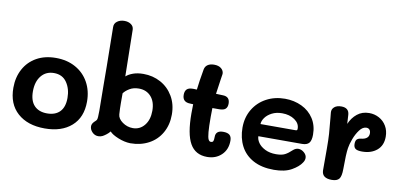

<svg xmlns="http://www.w3.org/2000/svg" viewBox="-78 -1131 2961 1401"><g transform="rotate(10 1402.0 -430.5)"><path d="M30 -250Q30 -328 63 -389Q96 -450 156.5 -484Q217 -518 299 -518Q382 -518 445 -483Q508 -448 542.5 -385.5Q577 -323 577 -243Q577 -126 504 -61.5Q431 3 306 3Q179 3 104.5 -63.5Q30 -130 30 -250ZM432 -245Q432 -312 399.5 -359.5Q367 -407 304 -407Q245 -407 210 -364Q175 -321 175 -249Q175 -179 209 -143.5Q243 -108 304 -108Q365 -108 398.5 -142.5Q432 -177 432 -245Z M1203 -257Q1203 -181 1169.5 -122Q1136 -63 1076 -31Q1016 1 940 1Q897 0 850 -19Q803 -38 785 -59Q773 -44 757.5 -32.5Q742 -21 732 -16Q718 -9 701 -9Q675 -9 656 -28.5Q637 -48 637 -72Q637 -90 654 -107Q657 -110 663.5 -116Q670 -122 672 -127Q677 -136 677 -193L675 -377Q674 -429 674 -522L670 -812Q669 -839 691 -855Q713 -871 744 -871Q773 -871 793 -857Q813 -843 814 -819Q815 -803 817 -646L820 -473Q840 -491 872.5 -502.5Q905 -514 948 -514Q1018 -514 1076 -482.5Q1134 -451 1168.5 -392.5Q1203 -334 1203 -257ZM1058 -260Q1058 -327 1024 -365Q990 -403 934 -403Q894 -403 865 -385.5Q836 -368 822 -348V-276Q822 -235 825 -193Q827 -161 862 -136Q897 -111 939 -111Q991 -111 1024.5 -152Q1058 -193 1058 -260Z M1657 -144Q1657 -78 1615 -38Q1573 2 1509 2Q1422 2 1382 -68.5Q1342 -139 1342 -292Q1342 -338 1343 -359Q1336 -360 1320 -360Q1263 -361 1263 -415Q1263 -443 1277.5 -457Q1292 -471 1329 -470L1351 -469Q1358 -531 1374 -621Q1378 -645 1396.5 -657.5Q1415 -670 1444 -670Q1478 -670 1497 -654Q1516 -638 1516 -615L1515 -607L1510 -575Q1498 -493 1494 -463Q1528 -461 1546 -461Q1597 -460 1597 -408Q1597 -382 1583 -369Q1569 -356 1536 -356H1486Q1485 -336 1485 -292Q1485 -218 1488.5 -178.5Q1492 -139 1499 -125Q1506 -111 1517 -111Q1531 -111 1535 -120Q1539 -129 1539 -152Q1539 -199 1594 -199Q1627 -199 1642 -186Q1657 -173 1657 -144Z M1727 -254Q1727 -330 1762.5 -389.5Q1798 -449 1859.5 -482Q1921 -515 1997 -515Q2065 -515 2121.5 -488Q2178 -461 2210.5 -410.5Q2243 -360 2243 -292Q2243 -249 2227.5 -230.5Q2212 -212 2175 -212H1852Q1852 -188 1869 -163.5Q1886 -139 1920 -122Q1954 -105 2001 -105Q2043 -105 2067 -117.5Q2091 -130 2117 -155Q2136 -172 2156 -172Q2179 -172 2199 -154.5Q2219 -137 2219 -115Q2219 -97 2207 -80Q2186 -47 2136 -18.5Q2086 10 2005 10Q1914 10 1851.5 -24Q1789 -58 1758 -118Q1727 -178 1727 -254ZM2111 -302Q2120 -302 2122.5 -305Q2125 -308 2125 -316Q2125 -355 2087.5 -381Q2050 -407 1995 -407Q1951 -407 1918.5 -390Q1886 -373 1869 -348.5Q1852 -324 1852 -302Z M2768 -369Q2768 -304 2725.5 -268.5Q2683 -233 2616 -233Q2581 -233 2567 -243.5Q2553 -254 2553 -279Q2553 -303 2563 -312.5Q2573 -322 2591 -324Q2650 -330 2650 -373Q2650 -391 2641.5 -400.5Q2633 -410 2618 -410Q2591 -410 2568 -379.5Q2545 -349 2530 -308.5Q2515 -268 2511 -240Q2504 -196 2504 -84Q2504 -30 2488.5 -10.5Q2473 9 2434 9Q2398 9 2379.5 -5Q2361 -19 2360 -48V-94V-210Q2360 -274 2357 -318.5Q2354 -363 2347 -433L2343 -474Q2341 -499 2359.5 -515Q2378 -531 2411 -531Q2467 -531 2471 -481Q2473 -457 2475 -413Q2495 -460 2531.5 -489.5Q2568 -519 2620 -519Q2660 -519 2694 -500.5Q2728 -482 2748 -448Q2768 -414 2768 -369Z"/></g></svg>

Font: Mali
Style: Bold
Weight: 700
Designer: Kitiyaporn Chalermlarp | Katatrad Aksorn Co.,Ltd.
Foundry: Cadson Demak Co.,Ltd.
Version: Version 1.000; ttfautohint (v1.6)